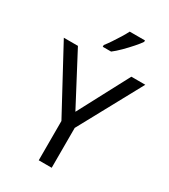

<svg xmlns="http://www.w3.org/2000/svg" viewBox="-225 -1050 1017 1155"><g transform="rotate(30 283.0 -472.0)"><path d="M283 -363 469 -714H566L328 -277V0H238V-273L0 -714H98ZM431 -934Q419 -916 394 -887.5Q369 -859 340.5 -830.5Q312 -802 288 -784H230V-796Q245 -815 262.5 -841Q280 -867 297 -894.5Q314 -922 325 -944H431Z"/></g></svg>

Font: Noto Sans Lepcha
Style: Regular
Weight: 400
Designer: Monotype Design Team
Foundry: Monotype Imaging Inc.
Version: Version 2.006; ttfautohint (v1.8.4.7-5d5b)